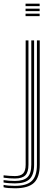

<svg xmlns="http://www.w3.org/2000/svg" viewBox="-86 -820 290 1046"><path d="M53.2 -786.5V-800H130V-786.5ZM53.2 -759.2V-772.8H130V-759.2ZM53.2 -732V-745.5H130V-732ZM-4.8 205.8Q-23.8 205.8 -40.4 204.4Q-57 203 -66.5 200.2V187.2Q-42.8 192.5 -4.8 192.5Q59.5 192.5 87.4 165.6Q115.2 138.8 115.2 77.2V-600H130.5V77.2Q130.5 146 99.1 175.9Q67.8 205.8 -4.8 205.8ZM-4.8 179.2Q-19.2 179.2 -36.2 178Q-53.2 176.8 -66.5 174.2V161.2Q-37 165.8 -4.8 165.8Q43 165.8 63.8 145.2Q84.5 124.8 84.5 77.2V-600H99.8V77.2Q99.8 131.8 75.5 155.5Q51.2 179.2 -4.8 179.2ZM-4.8 152.5Q-17.8 152.5 -34.5 151.4Q-51.2 150.2 -66.5 148V135Q-50.2 137 -34.1 138.1Q-18 139.2 -4.8 139.2Q26.5 139.2 40.1 124.9Q53.8 110.5 53.8 77.2V-600H69V77.2Q69 117.8 51.9 135.1Q34.8 152.5 -4.8 152.5Z"/></svg>

Font: Big Shoulders Inline Display Medium
Style: Regular
Weight: 500
Designer: Patric King
Foundry: XO Type Co
Version: Version 1.000